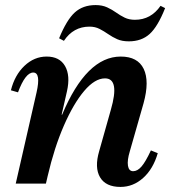

<svg xmlns="http://www.w3.org/2000/svg" viewBox="-20 -724 671 757"><path d="M42 0 124 -359Q142 -438 111 -438Q80 -438 51 -360L23 -368Q38 -428 76.5 -464.5Q115 -501 164 -501Q215 -501 236.5 -463.5Q258 -426 244 -364L223 -272H225Q321 -501 456 -501Q523 -501 546.5 -452.5Q570 -404 546 -317L492 -128Q481 -92 484.5 -70.5Q488 -49 505 -49Q522 -49 538 -67.5Q554 -86 575 -131L602 -120Q584 -58 544.5 -22.5Q505 13 455 13Q397 13 374.5 -25Q352 -63 371 -128L417 -291Q453 -415 394 -415Q354 -415 312 -365.5Q270 -316 232 -229Q194 -142 168 -30L161 0ZM488 -561Q461 -561 442 -569.5Q423 -578 406.5 -589.5Q390 -601 372.5 -610Q355 -619 333 -619Q269 -619 232 -563L213 -573Q243 -646 275 -675Q307 -704 357 -704Q383 -704 402.5 -695Q422 -686 438 -674.5Q454 -663 471.5 -654.5Q489 -646 512 -646Q575 -646 613 -701L631 -692Q602 -619 570 -590Q538 -561 488 -561Z"/></svg>

Font: Platypi Medium
Style: Italic
Weight: 500
Italic angle: -13°
Designer: David Sargent
Foundry: Bolt Cutter Type
Version: Version 1.200; ttfautohint (v1.8.4.7-5d5b)